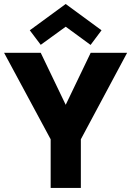

<svg xmlns="http://www.w3.org/2000/svg" viewBox="-37 -918 656 938"><path d="M162 -699 108.5 -770 284 -898.5 459 -770 405.5 -698.5 284 -787.5ZM210.5 -237.5 -17 -660H162L284 -406L406 -660H584L358 -237.5V0H210.5Z"/></svg>

Font: League Spartan
Style: Bold
Weight: 700
Foundry: The League of Moveable Type
Version: Version 2.002